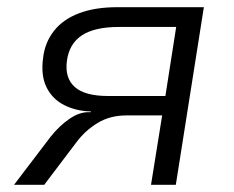

<svg xmlns="http://www.w3.org/2000/svg" viewBox="-20 -514 650 534"><path d="M19 0 121 -134Q145 -164 172.5 -183Q200 -202 225 -202H232L233 -204Q192 -205 159 -221.5Q126 -238 109.5 -271Q93 -304 100 -354Q105 -396 130 -428Q155 -460 199.5 -477Q244 -494 306 -494H547L469 0H400L431 -193H332Q286 -193 251.5 -172Q217 -151 193 -119L103 0ZM281 -247H440L470 -439H310Q243 -439 207.5 -415.5Q172 -392 166 -344Q160 -297 188 -272Q216 -247 281 -247Z"/></svg>

Font: Nunito Sans 7pt Light
Style: Italic
Weight: 300
Italic angle: -9°
Designer: Vernon Adams
Foundry: Vernon Adams
Version: Version 3.101;gftools[0.9.27]